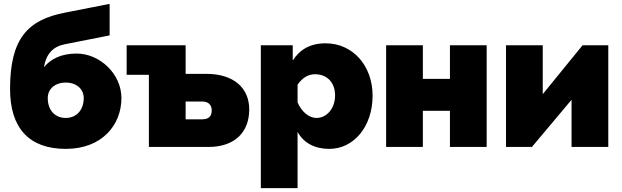

<svg xmlns="http://www.w3.org/2000/svg" viewBox="-20 -760 3216 993"><path d="M547 -577V-740L318 -695C123 -658 32 -560 32 -300C32 -97 131 10 320 10C508 10 608 -114 608 -253C608 -377 497 -483 376 -483C297 -483 242 -455 207 -412C220 -484 255 -519 315 -531ZM227 -253C227 -300 265 -333 320 -333C375 -333 413 -300 413 -253C413 -190 375 -150 320 -150C265 -150 227 -189 227 -253Z M940 -526H635V-373H750V0H1058C1195 0 1269 -77 1269 -194C1269 -306 1188 -378 1047 -378H940ZM940 -143V-235H1026C1058 -235 1075 -217 1075 -189C1075 -158 1059 -143 1026 -143Z M1683 10C1811 10 1907 -107 1907 -265C1907 -421 1804 -536 1664 -536C1584 -536 1531 -504 1494 -447V-526H1329V213H1519V-78C1550 -21 1607 10 1683 10ZM1617 -150C1577 -150 1538 -184 1519 -231V-322C1544 -358 1574 -376 1609 -376C1672 -376 1713 -333 1713 -266C1713 -202 1672 -150 1617 -150Z M2167 -526H1977V0H2167V-187H2307V0H2497V-526H2307V-352H2167Z M2787 -526H2597V0H2731L2936 -244V0H3126V-526H2993L2787 -273Z"/></svg>

Font: Raleway Black
Style: Regular
Weight: 900
Designer: Matt McInerney, Pablo Impallari, Rodrigo Fuenzalida
Foundry: Matt McInerney, Pablo Impallari, Rodrigo Fuenzalida
Version: Version 3.000g; ttfautohint (v1.5) -l 8 -r 28 -G 28 -x 14 -D